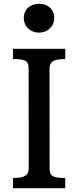

<svg xmlns="http://www.w3.org/2000/svg" viewBox="-20 -989 411 1009"><path d="M48.3 0H322.8V-53.7C249.5 -53.7 240.7 -67.9 240.7 -106.9L240.2 -625.5C240.2 -664.6 259.3 -678.7 322.8 -678.7V-732.4H48.3V-678.7C121.6 -678.7 130.4 -664.6 130.4 -625.5L130.9 -106.9C130.9 -67.9 111.8 -53.7 48.3 -53.7ZM185.1 -817.4C229 -817.4 265.1 -849.1 265.1 -894.5C265.1 -943.8 226.6 -969.2 185.1 -969.2C143.6 -969.2 105 -943.8 105 -894.5C105 -849.1 140.6 -817.4 185.1 -817.4Z"/></svg>

Font: Arbutus Slab
Style: Regular
Weight: 400
Designer: Karolina Lach
Foundry: Karolina Lach
Version: Version 1.001